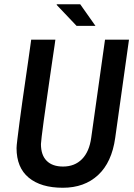

<svg xmlns="http://www.w3.org/2000/svg" viewBox="-20 -873 632 905"><path d="M276 12Q173 12 115.5 -35.5Q58 -83 58 -175Q58 -185 62 -217.5Q66 -250 72 -296.5Q78 -343 85.5 -395.5Q93 -448 100.5 -499.5Q108 -551 114 -593Q120 -635 123.5 -660.5Q127 -686 127 -686H241Q241 -686 237.5 -660.5Q234 -635 227.5 -593Q221 -551 214 -500.5Q207 -450 199.5 -398.5Q192 -347 186 -303Q180 -259 176.5 -229.5Q173 -200 173 -194Q173 -142 200 -115Q227 -88 277 -88Q332 -88 366.5 -123Q401 -158 410 -224L475 -686H588L523 -223Q507 -108 442.5 -48Q378 12 276 12ZM341 -751 247 -850 248 -853H358L430 -751Z"/></svg>

Font: Archivo Narrow SemiBold
Style: Italic
Weight: 600
Italic angle: -8°
Designer: Hector Gatti
Foundry: Omnibus-Type
Version: Version 3.002